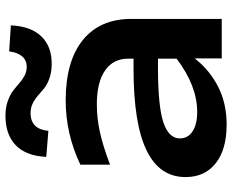

<svg xmlns="http://www.w3.org/2000/svg" viewBox="-94 -746 858 710"><g transform="rotate(-90 335.0 -391.0)"><path d="M35.2 -133.8Q35.2 -230.5 134.5 -278.3Q233.9 -326.2 436 -326.2H473.1V-345.2Q473.1 -401.4 429.2 -431.6Q385.3 -461.9 304.2 -461.9Q252.9 -461.9 201.9 -450.7Q150.9 -439.5 81.1 -413.1V-522.9Q195.3 -577.1 318.8 -577.1Q463.4 -577.1 541.7 -513.9Q620.1 -450.7 620.1 -334V0H474.1V-100.1Q431.2 -44.9 369.4 -13.4Q307.6 18.1 229 18.1Q137.7 18.1 86.4 -22.2Q35.2 -62.5 35.2 -133.8ZM178.2 -154.8Q178.2 -125 204.3 -107.9Q230.5 -90.8 275.9 -90.8Q372.6 -90.8 473.1 -167V-235.8H439.9Q298.3 -235.8 238.3 -216.1Q178.2 -196.3 178.2 -154.8ZM109.9 -648.9Q113.3 -723.1 152.6 -761.5Q191.9 -799.8 262.2 -799.8Q291.5 -799.8 314.9 -791.7Q338.4 -783.7 353.5 -772.2Q368.7 -760.7 381.8 -749Q395 -737.3 410.2 -729.2Q425.3 -721.2 442.9 -721.2Q466.8 -721.2 481.4 -738Q496.1 -754.9 500 -786.1L596.2 -779.8Q592.8 -705.1 554.7 -666.3Q516.6 -627.4 450.2 -628.9Q421.9 -629.4 399.4 -637.5Q377 -645.5 363 -657Q349.1 -668.5 336.4 -679.7Q323.7 -690.9 307.6 -699Q291.5 -707 272 -707Q212.4 -707 206.1 -641.1Z"/></g></svg>

Font: Mattone
Style: Regular
Weight: 400
Width: 6
Designer: Nunzio Mazzaferro
Foundry: Collletttivo
Version: Version 2.000;Glyphs 3.2 (3217)